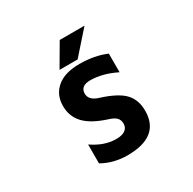

<svg xmlns="http://www.w3.org/2000/svg" viewBox="-205 -1178 1410 1402"><g transform="rotate(-30 500.0 -477.0)"><path d="M471.7 -965.8H680.7L513.7 -777.3H361.3ZM732.4 -543Q621.1 -598.6 518.6 -599.6Q434.6 -599.6 433.6 -535.2Q433.6 -479.5 507.8 -456.1Q645.5 -413.1 699.7 -356.4Q753.9 -299.8 753.9 -207Q753.9 11.7 480.5 11.7Q364.3 11.7 269.5 -42V-201.2Q371.1 -131.8 469.7 -132.8Q520.5 -132.8 545.4 -151.9Q570.3 -170.9 570.3 -204.1Q570.3 -234.4 552.7 -253.4Q535.2 -272.5 491.2 -286.1Q365.2 -326.2 308.1 -386.7Q251 -447.3 251 -535.2Q251 -629.9 317.4 -686Q383.8 -742.2 507.8 -742.2Q633.8 -742.2 732.4 -700.2Z"/></g></svg>

Font: GenEi Gothic M Heavy
Style: Regular
Weight: 800
Designer: o_tamon (Modified); [Source Han Sans]
Ryoko NISHIZUKA  (kana & ideographs); Paul D. Hunt (Latin, Greek & Cyrillic); Wenl
Version: Version 1.1a;Original Version 1.004